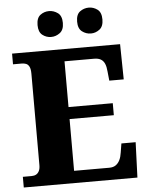

<svg xmlns="http://www.w3.org/2000/svg" viewBox="-61 -971 786 1020"><g transform="rotate(-5 332.5 -461.0)"><path d="M24 0V-57H71Q85 -57 95 -62.5Q105 -68 111 -80Q117 -92 117 -111V-598Q117 -624 110.5 -636.5Q104 -649 93.5 -653Q83 -657 70 -657H24V-714H600L603 -526H526L521 -575Q519 -601 512 -617Q505 -633 491.5 -641Q478 -649 456 -649H298V-405H534V-341H298V-65H486Q507 -65 520.5 -74.5Q534 -84 542 -100.5Q550 -117 553 -139L561 -188H637L630 0ZM451 -784Q425 -784 404 -800Q383 -816 383 -853Q383 -891 404 -906.5Q425 -922 451 -922Q476 -922 497 -906.5Q518 -891 518 -853Q518 -816 497 -800Q476 -784 451 -784ZM239 -784Q213 -784 192.5 -800Q172 -816 172 -853Q172 -891 192.5 -906.5Q213 -922 239 -922Q264 -922 285.5 -906.5Q307 -891 307 -853Q307 -816 285.5 -800Q264 -784 239 -784Z"/></g></svg>

Font: Noto Serif Bengali ExtraBold
Style: Regular
Weight: 800
Designer: Juan Bruce, Universal Thirst, Indian Type Foundry and the Monotype Design Team.
Foundry: Monotype Imaging Inc.
Version: Version 2.003